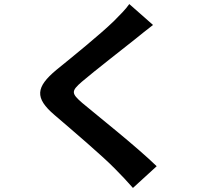

<svg xmlns="http://www.w3.org/2000/svg" viewBox="-20 -844 1040 946"><path d="M734 -721 617 -824C601 -800 569 -768 540 -739C473 -674 336 -563 257 -499C157 -415 149 -362 249 -277C340 -199 487 -74 548 -11C578 19 607 50 635 82L752 -25C650 -124 460 -274 385 -337C331 -384 330 -395 383 -441C450 -498 582 -600 647 -652C670 -671 703 -697 734 -721Z"/></svg>

Font: Noto Sans TC
Style: Bold
Weight: 700
Designer: Ryoko NISHIZUKA 西塚涼子 (kana, bopomofo & ideographs); Paul D. Hunt (Latin, Greek & Cyrillic); Sandoll Communications 산돌커뮤니
Foundry: Adobe
Version: Version 2.004;hotconv 1.0.118;makeotfexe 2.5.65603